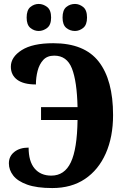

<svg xmlns="http://www.w3.org/2000/svg" viewBox="-20 -943 628 973"><path d="M360 -786Q335 -786 316 -801.5Q297 -817 297 -854Q297 -892 316 -907.5Q335 -923 360 -923Q382 -923 401.5 -907.5Q421 -892 421 -854Q421 -817 401.5 -801.5Q382 -786 360 -786ZM176 -786Q153 -786 134 -801.5Q115 -817 115 -854Q115 -892 134 -907.5Q153 -923 176 -923Q199 -923 219 -907.5Q239 -892 239 -854Q239 -817 219 -801.5Q199 -786 176 -786ZM245 10Q166 10 117.5 -7.5Q69 -25 47 -53.5Q25 -82 25 -115Q25 -151 52.5 -173Q80 -195 125 -195Q125 -125 155.5 -89Q186 -53 240 -53Q307 -53 339 -120.5Q371 -188 373 -335H188V-400H373Q370 -531 344.5 -596Q319 -661 255 -661Q219 -661 199 -639Q179 -617 170.5 -583.5Q162 -550 162 -515Q99 -515 67 -539Q35 -563 35 -605Q35 -654 90 -689Q145 -724 250 -724Q408 -724 480.5 -630.5Q553 -537 553 -360Q553 -249 516 -165.5Q479 -82 410.5 -36Q342 10 245 10Z"/></svg>

Font: Noto Serif ExtraCondensed Black
Style: Regular
Weight: 900
Width: 2
Designer: Monotype Design Team
Foundry: Monotype Imaging Inc.
Version: Version 2.015; ttfautohint (v1.8.4.7-5d5b)